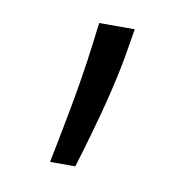

<svg xmlns="http://www.w3.org/2000/svg" viewBox="-45 -144 362 366"><g transform="rotate(10 136.0 39.5)"><path d="M73.5 177.6Q77.1 159.4 82 134.4Q87 109.4 93 77.1Q99.1 44.7 104.6 10.8Q110.1 -23.1 114.7 -59.7L119.7 -99.4H188.6L182.2 -61.4Q179.3 -42.6 174.9 -21Q170.5 0.7 165.1 23.3Q159.8 45.8 153.8 68.2Q147.7 90.6 142 110.8Q136.4 131 131.2 148.3Q126.1 165.5 122.2 177.6Z"/></g></svg>

Font: Inter P Light
Style: Regular
Weight: 300
Designer: Rasmus Andersson
Foundry: rsms
Version: Version 3.018;git-588b23468